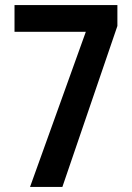

<svg xmlns="http://www.w3.org/2000/svg" viewBox="-20 -734 520 754"><path d="M98 0 317 -609H37V-714H441V-632L225 0Z"/></svg>

Font: Avrile Sans Condensed SemiBold
Style: Regular
Weight: 600
Width: 3
Designer: Monotype Design Team
Foundry: Monotype Imaging Inc.
Version: Version 2.001;September 10, 2019;FontCreator 11.5.0.2425 64-